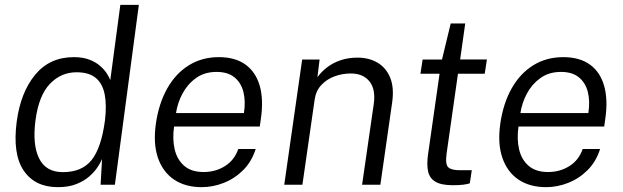

<svg xmlns="http://www.w3.org/2000/svg" viewBox="-20 -763 2572 793"><path d="M219 10Q124.5 10 78 -58.2Q31.5 -126.5 49 -260.5Q65 -381 125 -454Q185 -527 285 -527Q322 -527 348.8 -516.8Q375.5 -506.5 393.2 -491Q411 -475.5 421.2 -459.5Q431.5 -443.5 435.5 -432L477 -743H553.5L454.5 0H395.5L401.5 -106Q396 -92.5 383.2 -73Q370.5 -53.5 349 -34.5Q327.5 -15.5 295.5 -2.8Q263.5 10 219 10ZM239.5 -52Q318.5 -52 358.5 -102.2Q398.5 -152.5 413.5 -265.5Q421 -328 412.5 -372.5Q404 -417 376 -440.8Q348 -464.5 296 -464.5Q232 -464.5 186 -416.5Q140 -368.5 126.5 -265.5Q113.5 -165.5 141.5 -108.8Q169.5 -52 239.5 -52Z M813 10Q745.5 10 699 -21.2Q652.5 -52.5 632.2 -111.5Q612 -170.5 624 -253.5Q636 -336 670.8 -397.8Q705.5 -459.5 759.8 -493.2Q814 -527 884 -527Q951.5 -527 994 -496.2Q1036.5 -465.5 1052.8 -408.5Q1069 -351.5 1057.5 -272.5L1053 -240.5H699Q691.5 -188.5 701.5 -146Q711.5 -103.5 741 -78Q770.5 -52.5 821 -52.5Q870.5 -52.5 909.5 -77.2Q948.5 -102 964 -147.5H1036Q1019.5 -95.5 984.5 -60.5Q949.5 -25.5 904.5 -7.8Q859.5 10 813 10ZM707 -296H987.5Q995 -344 985.5 -382.5Q976 -421 948.5 -443.5Q921 -466 874.5 -466Q825 -466 789.8 -440.8Q754.5 -415.5 733.8 -376.5Q713 -337.5 707 -296Z M1154 0 1228 -517H1300L1291 -444Q1307 -466.5 1330.8 -484.8Q1354.5 -503 1386 -514Q1417.5 -525 1456.5 -525Q1504 -525 1539.5 -504Q1575 -483 1591.8 -441.5Q1608.5 -400 1599.5 -338.5L1551 0H1475.5L1523.5 -332Q1532.5 -394 1506 -426.8Q1479.5 -459.5 1429 -459.5Q1393.5 -459.5 1361.2 -447.5Q1329 -435.5 1306.8 -411.5Q1284.5 -387.5 1279.5 -351L1229 0Z M1851 2Q1803.5 2 1779.2 -12Q1755 -26 1748.5 -53.5Q1742 -81 1747.5 -122.5L1795.5 -458.5H1716.5L1725.5 -517H1805.5L1841.5 -666H1901.5L1880.5 -517.5H1991L1982 -458.5H1871.5L1824.5 -128.5Q1818.5 -84 1831.5 -72Q1844.5 -60 1878.5 -60H1928.5L1920.5 -6Q1911.5 -2.5 1893.5 -0.2Q1875.5 2 1851 2Z M2235.5 10Q2168 10 2121.5 -21.2Q2075 -52.5 2054.8 -111.5Q2034.5 -170.5 2046.5 -253.5Q2058.5 -336 2093.2 -397.8Q2128 -459.5 2182.2 -493.2Q2236.5 -527 2306.5 -527Q2374 -527 2416.5 -496.2Q2459 -465.5 2475.2 -408.5Q2491.5 -351.5 2480 -272.5L2475.5 -240.5H2121.5Q2114 -188.5 2124 -146Q2134 -103.5 2163.5 -78Q2193 -52.5 2243.5 -52.5Q2293 -52.5 2332 -77.2Q2371 -102 2386.5 -147.5H2458.5Q2442 -95.5 2407 -60.5Q2372 -25.5 2327 -7.8Q2282 10 2235.5 10ZM2129.5 -296H2410Q2417.5 -344 2408 -382.5Q2398.5 -421 2371 -443.5Q2343.5 -466 2297 -466Q2247.5 -466 2212.2 -440.8Q2177 -415.5 2156.2 -376.5Q2135.5 -337.5 2129.5 -296Z"/></svg>

Font: Public Sans Thin Light
Style: Italic
Weight: 300
Italic angle: -8°
Version: Version 2.001